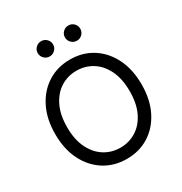

<svg xmlns="http://www.w3.org/2000/svg" viewBox="-213 -1090 1185 1253"><g transform="rotate(-30 379.5 -463.0)"><path d="M379.9 10.3Q285.6 10.3 212.2 -35.9Q138.7 -82 96.4 -166Q54.2 -250 54.2 -363.3Q54.2 -477.1 96.4 -561Q138.7 -645 212.2 -691.4Q285.6 -737.8 379.9 -737.8Q474.6 -737.8 547.9 -691.4Q621.1 -645 663.1 -561Q705.1 -477.1 705.1 -363.3Q705.1 -250 663.1 -166Q621.1 -82 547.9 -35.9Q474.6 10.3 379.9 10.3ZM379.9 -74.2Q445.3 -74.2 498.8 -107.4Q552.2 -140.6 584 -205.3Q615.7 -270 615.7 -363.3Q615.7 -457.5 584 -522.2Q552.2 -586.9 498.8 -620.1Q445.3 -653.3 379.9 -653.3Q314.5 -653.3 261 -619.9Q207.5 -586.4 175.8 -521.7Q144 -457 144 -363.3Q144 -270 175.8 -205.6Q207.5 -141.1 261 -107.7Q314.5 -74.2 379.9 -74.2ZM482.4 -820.8Q459 -820.8 441.9 -837.6Q424.8 -854.5 424.8 -878.4Q424.8 -902.3 441.9 -918.9Q459 -935.5 482.4 -935.5Q506.3 -935.5 523.2 -918.9Q540 -902.3 540 -878.4Q540 -854.5 523.2 -837.6Q506.3 -820.8 482.4 -820.8ZM277.3 -820.8Q253.9 -820.8 236.8 -837.6Q219.7 -854.5 219.7 -878.4Q219.7 -902.3 236.8 -918.9Q253.9 -935.5 277.3 -935.5Q301.3 -935.5 318.1 -918.9Q335 -902.3 335 -878.4Q335 -854.5 318.1 -837.6Q301.3 -820.8 277.3 -820.8Z"/></g></svg>

Font: Inter 20pt
Style: Regular
Weight: 400
Version: Version 4.001;git-66647c0bb